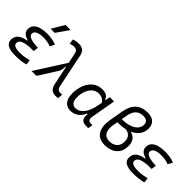

<svg xmlns="http://www.w3.org/2000/svg" viewBox="116 -1741 2698 2698"><g transform="rotate(45 1465.0 -392.5)"><path d="M258.3 9.8Q60.1 9.8 60.1 -106.4Q60.1 -176.8 107.9 -212.2Q155.8 -247.6 230.5 -257.8L232.4 -267.6Q122.1 -298.3 122.1 -378.4Q122.1 -433.6 154.5 -466.1Q187 -498.5 241.2 -512.9Q295.4 -527.3 360.8 -527.3Q470.7 -527.3 548.3 -494.6L511.7 -425.8Q443.4 -452.6 358.4 -452.6Q318.8 -452.6 284.4 -445.1Q250 -437.5 228.8 -419.4Q207.5 -401.4 207.5 -370.6Q207.5 -301.8 409.2 -293.5L398.9 -219.7H373Q270.5 -219.7 208.5 -198.5Q146.5 -177.2 146.5 -126.5Q146.5 -64.9 275.4 -64.9Q335.9 -64.9 377.7 -72.5Q419.4 -80.1 452.1 -87.9L460.4 -13.7Q420.4 -2.9 369.4 3.4Q318.4 9.8 258.3 9.8ZM346.2 -609.4 456.5 -794.9H557.6L428.2 -609.4Z M1061.5 9.8Q1012.2 9.8 981.9 -14.6Q951.7 -39.1 939 -92.8L878.9 -381.8L869.1 -378.9Q870.1 -347.7 864.7 -320.6Q859.4 -293.5 843.3 -267.6L673.3 0H577.1L864.3 -452.1L832.5 -606Q824.7 -638.2 805.9 -651.9Q787.1 -665.5 760.3 -665.5Q737.8 -665.5 720.9 -660.9Q704.1 -656.2 685.5 -649.4L673.3 -724.1Q693.4 -731.4 717.5 -736.8Q741.7 -742.2 777.3 -742.2Q828.6 -742.2 860.8 -718.5Q893.1 -694.8 905.3 -641.6L1011.2 -126.5Q1018.6 -94.7 1036.9 -80.8Q1055.2 -66.9 1083.5 -66.9Q1089.4 -66.9 1115.2 -70.3L1111.8 3.9Q1086.4 9.8 1061.5 9.8Z M1601.1 -444.3 1614.3 -517.6H1699.2L1634.3 -147Q1627 -105.5 1641.1 -86.2Q1655.3 -66.9 1697.8 -66.9H1719.7L1707 4.9H1676.3Q1606 4.9 1579.6 -25.9Q1553.2 -56.6 1562.5 -128.4H1550.8Q1522.5 -62 1471.9 -25.9Q1421.4 10.3 1356 10.3Q1283.2 10.3 1243.4 -39.6Q1203.6 -89.4 1203.6 -179.2Q1203.6 -282.2 1236.1 -359.4Q1268.6 -436.5 1327.4 -479.5Q1386.2 -522.5 1464.4 -522.5Q1521.5 -522.5 1550.8 -501.5Q1580.1 -480.5 1595.7 -444.3ZM1469.2 -445.8Q1415.5 -445.8 1374.8 -411.9Q1334 -377.9 1311.3 -319.8Q1288.6 -261.7 1288.6 -188Q1288.6 -129.9 1312.5 -98.1Q1336.4 -66.4 1379.4 -66.4Q1451.7 -66.4 1504.6 -133.1Q1557.6 -199.7 1580.1 -325.7L1590.8 -386.2Q1573.7 -409.7 1544.7 -427.7Q1515.6 -445.8 1469.2 -445.8Z M2037.1 9.8Q1920.4 9.8 1869.9 -70.3Q1819.3 -150.4 1844.7 -295.9L1879.9 -499.5Q1921.9 -742.2 2145.5 -742.2Q2227.1 -742.2 2270 -702.4Q2313 -662.6 2313 -589.4Q2313 -522.5 2276.1 -470.7Q2239.3 -418.9 2173.3 -387.7V-379.4Q2233.9 -363.3 2260 -320.3Q2286.1 -277.3 2286.1 -219.7Q2286.1 -142.6 2254.4 -91.6Q2222.7 -40.5 2166.5 -15.4Q2110.4 9.8 2037.1 9.8ZM2089.8 -358.4Q2025.4 -343.3 1949.7 -343.3H1938L1926.3 -277.8Q1909.2 -180.7 1940.4 -127.2Q1971.7 -73.7 2046.4 -73.7Q2114.3 -73.2 2159.2 -111.1Q2204.1 -148.9 2204.1 -227.1Q2204.1 -283.7 2174.8 -317.6Q2145.5 -351.6 2089.8 -358.4ZM1951.2 -418.5H1957.5Q2038.6 -418.5 2099.6 -439Q2160.6 -459.5 2194.8 -496.8Q2229 -534.2 2229 -585.4Q2229 -624 2205.6 -644.8Q2182.1 -665.5 2137.2 -665.5Q2063.5 -665.5 2021.7 -624Q1980 -582.5 1965.3 -498Z M2602.1 9.8Q2403.8 9.8 2403.8 -106.4Q2403.8 -176.8 2451.7 -212.2Q2499.5 -247.6 2574.2 -257.8L2576.2 -267.6Q2465.8 -298.3 2465.8 -378.4Q2465.8 -433.6 2498.3 -466.1Q2530.8 -498.5 2585 -512.9Q2639.2 -527.3 2704.6 -527.3Q2814.5 -527.3 2892.1 -494.6L2855.5 -425.8Q2787.1 -452.6 2702.1 -452.6Q2662.6 -452.6 2628.2 -445.1Q2593.8 -437.5 2572.5 -419.4Q2551.3 -401.4 2551.3 -370.6Q2551.3 -301.8 2752.9 -293.5L2742.7 -219.7H2716.8Q2614.3 -219.7 2552.2 -198.5Q2490.2 -177.2 2490.2 -126.5Q2490.2 -64.9 2619.1 -64.9Q2679.7 -64.9 2721.4 -72.5Q2763.2 -80.1 2795.9 -87.9L2804.2 -13.7Q2764.2 -2.9 2713.1 3.4Q2662.1 9.8 2602.1 9.8Z"/></g></svg>

Font: Cascadia Code NF SemiLight
Style: Italic
Weight: 350
Italic angle: -10°
Monospace: yes
Designer: Aaron Bell
Foundry: Saja Typeworks
Version: Version 2404.023; ttfautohint (v1.8.4)